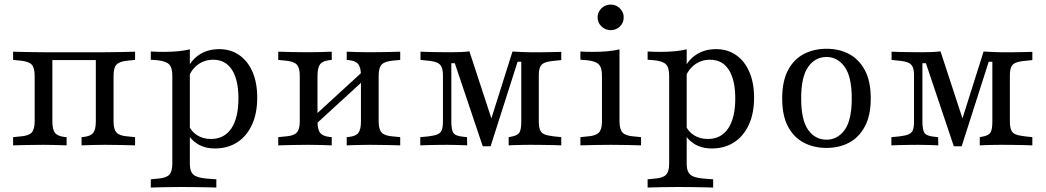

<svg xmlns="http://www.w3.org/2000/svg" viewBox="-20 -642 4618 848"><path d="M442.7 -2.4Q412.1 -2.4 388.3 -1.6Q364.5 -0.8 340.3 0V-36.3L349.2 -37.1Q379.8 -40.3 391.5 -55.2Q403.2 -70.2 403.2 -105.6V-411.3H442.7Q483.1 -411.3 513.7 -412.1Q544.4 -412.9 576.6 -413.7V-377.4L544.4 -374.2Q508.9 -371 495.2 -357.3Q481.5 -343.5 481.5 -307.3V-105.6Q481.5 -70.2 495.2 -56Q508.9 -41.9 544.4 -39.5L576.6 -36.3V0Q544.4 -0.8 513.7 -1.6Q483.1 -2.4 442.7 -2.4ZM171.8 -2.4Q131.5 -2.4 100.8 -1.6Q70.2 -0.8 37.9 0V-36.3L70.2 -39.5Q105.6 -41.9 119.4 -56Q133.1 -70.2 133.1 -105.6V-307.3Q133.1 -343.5 119.4 -357.3Q105.6 -371 70.2 -374.2L37.9 -377.4V-413.7Q70.2 -412.9 100.8 -412.1Q131.5 -411.3 171.8 -411.3H211.3V-105.6Q211.3 -70.2 223 -55.2Q234.7 -40.3 265.3 -37.1L274.2 -36.3V0Q250 -0.8 226.2 -1.6Q202.4 -2.4 171.8 -2.4ZM191.9 -376.6V-411.3H422.6V-376.6Z M779.8 183.9Q739.5 183.9 708.5 184.7Q677.4 185.5 646 186.3V150L677.4 146.8Q712.9 144.4 727 130.2Q741.1 116.1 741.1 80.6V-206.5H818.5V80.6Q818.5 104 825.4 117.7Q832.3 131.5 849.2 137.9Q866.1 144.4 894.4 146.8L935.5 150V186.3Q911.3 185.5 887.1 185.1Q862.9 184.7 837.1 184.3Q811.3 183.9 779.8 183.9ZM948.4 -425Q999.2 -425 1037.1 -398.4Q1075 -371.8 1095.6 -323.8Q1116.1 -275.8 1116.1 -210.5Q1116.1 -141.9 1093.1 -91.5Q1070.2 -41.1 1028.2 -13.7Q986.3 13.7 929.8 13.7Q883.1 13.7 850.8 -7.3Q818.5 -28.2 802.4 -62.9L813.7 -88.7Q824.2 -62.1 850 -45.2Q875.8 -28.2 912.1 -28.2Q970.2 -28.2 1001.6 -74.6Q1033.1 -121 1033.1 -207.3Q1033.1 -289.5 1004.4 -333.9Q975.8 -378.2 921.8 -378.2Q882.3 -378.2 852.8 -355.6Q823.4 -333.1 811.3 -296L801.6 -320.2Q815.3 -367.7 854.4 -396.4Q893.5 -425 948.4 -425ZM741.1 -206.5V-307.3Q741.1 -343.5 727 -357.7Q712.9 -371.8 676.6 -375.8L646 -378.2V-414.5Q660.5 -413.7 673.8 -413.3Q687.1 -412.9 702.4 -412.9Q737.1 -412.9 766.5 -415.7Q796 -418.5 818.5 -424.2V-414.5V-206.5Z M1613.7 -2.4Q1583.1 -2.4 1559.3 -1.6Q1535.5 -0.8 1511.3 0V-36.3L1520.2 -37.1Q1551.6 -40.3 1562.9 -55.2Q1574.2 -70.2 1574.2 -105.6V-206.5H1652.4V-105.6Q1652.4 -70.2 1666.1 -56Q1679.8 -41.9 1715.3 -39.5L1747.6 -36.3V0Q1715.3 -0.8 1684.7 -1.6Q1654 -2.4 1613.7 -2.4ZM1342.7 -2.4Q1302.4 -2.4 1271.8 -1.6Q1241.1 -0.8 1208.9 0V-36.3L1241.1 -39.5Q1276.6 -41.9 1290.3 -56Q1304 -70.2 1304 -105.6V-307.3Q1304 -343.5 1290.3 -357.3Q1276.6 -371 1241.1 -374.2L1208.9 -377.4V-413.7Q1241.1 -412.9 1271.8 -412.1Q1302.4 -411.3 1342.7 -411.3Q1373.4 -411.3 1397.2 -412.1Q1421 -412.9 1445.2 -413.7V-377.4L1436.3 -376.6Q1405.6 -373.4 1394 -358.5Q1382.3 -343.5 1382.3 -307.3V-105.6Q1382.3 -70.2 1394 -55.2Q1405.6 -40.3 1436.3 -37.1L1445.2 -36.3V0Q1421 -0.8 1397.2 -1.6Q1373.4 -2.4 1342.7 -2.4ZM1574.2 -206.5V-307.3Q1574.2 -343.5 1562.5 -358.5Q1550.8 -373.4 1520.2 -376.6L1511.3 -377.4V-413.7Q1535.5 -412.9 1559.3 -412.1Q1583.1 -411.3 1613.7 -411.3Q1654 -411.3 1684.7 -412.1Q1715.3 -412.9 1747.6 -413.7V-377.4L1715.3 -374.2Q1679.8 -371 1666.1 -357.3Q1652.4 -343.5 1652.4 -307.3V-206.5ZM1335.5 -57.3V-100L1615.3 -356.5L1616.1 -314.5Z M1973.4 -105.6Q1973.4 -69.4 1982.3 -55.2Q1991.1 -41.1 2027.4 -37.9L2042.7 -36.3L2043.5 0Q2028.2 -0.8 2003.2 -1.6Q1978.2 -2.4 1954.8 -2.4Q1934.7 -2.4 1912.5 -2Q1890.3 -1.6 1870.2 -1.2Q1850 -0.8 1836.3 0V-36.3L1871 -39.5Q1898.4 -42.7 1912.5 -48.8Q1926.6 -54.8 1931.5 -68.1Q1936.3 -81.5 1936.3 -105.6V-308.1Q1936.3 -332.3 1930.6 -345.6Q1925 -358.9 1910.5 -365.3Q1896 -371.8 1867.7 -374.2L1837.1 -377.4V-413.7Q1851.6 -412.9 1873.4 -412.5Q1895.2 -412.1 1919.8 -411.7Q1944.4 -411.3 1967.7 -411.3H1971.8Q1995.2 -411.3 2015.3 -412.1Q2035.5 -412.9 2053.2 -415.3L2161.3 -85.5L2137.1 -77.4L2243.5 -414.5Q2262.1 -413.7 2280.2 -412.5Q2298.4 -411.3 2317.7 -411.3H2328.2Q2351.6 -411.3 2376.2 -411.3Q2400.8 -411.3 2422.6 -412.1Q2444.4 -412.9 2458.9 -412.9V-376.6L2428.2 -373.4Q2400 -371 2385.5 -364.9Q2371 -358.9 2365.3 -345.6Q2359.7 -332.3 2359.7 -308.1V-105.6Q2359.7 -81.5 2365.3 -67.7Q2371 -54 2385.5 -48.4Q2400 -42.7 2428.2 -39.5L2458.9 -36.3V0Q2444.4 -0.8 2422.6 -1.2Q2400.8 -1.6 2376.2 -2Q2351.6 -2.4 2327.4 -2.4H2321H2319.4Q2302.4 -2.4 2285.1 -2Q2267.7 -1.6 2252.4 -1.2Q2237.1 -0.8 2226.6 0V-36.3L2235.5 -37.9Q2264.5 -42.7 2273.4 -55.6Q2282.3 -68.5 2282.3 -105.6V-369.4H2266.1L2146.8 4H2112.1L1988.7 -362.9H1973.4Z M2638.7 -206.5V-307.3Q2638.7 -343.5 2624.6 -357.7Q2610.5 -371.8 2574.2 -375.8L2543.5 -378.2V-414.5Q2558.1 -413.7 2571.4 -413.3Q2584.7 -412.9 2600 -412.9Q2634.7 -412.9 2664.1 -415.7Q2693.5 -418.5 2716.1 -424.2V-414.5V-206.5ZM2677.4 -2.4Q2637.1 -2.4 2606 -1.6Q2575 -0.8 2543.5 0V-36.3L2575 -39.5Q2610.5 -41.9 2624.6 -56Q2638.7 -70.2 2638.7 -105.6V-206.5H2716.1V-105.6Q2716.1 -70.2 2730.2 -56Q2744.4 -41.9 2779 -39.5L2811.3 -36.3V0Q2779.8 -0.8 2748.8 -1.6Q2717.7 -2.4 2677.4 -2.4ZM2677.4 -508.9Q2653.2 -508.9 2636.3 -525.4Q2619.4 -541.9 2619.4 -565.3Q2619.4 -588.7 2636.3 -605.2Q2653.2 -621.8 2677.4 -621.8Q2700.8 -621.8 2717.7 -605.2Q2734.7 -588.7 2734.7 -565.3Q2734.7 -541.1 2717.7 -525Q2700.8 -508.9 2677.4 -508.9Z M2974.2 183.9Q2933.9 183.9 2902.8 184.7Q2871.8 185.5 2840.3 186.3V150L2871.8 146.8Q2907.3 144.4 2921.4 130.2Q2935.5 116.1 2935.5 80.6V-206.5H3012.9V80.6Q3012.9 104 3019.8 117.7Q3026.6 131.5 3043.5 137.9Q3060.5 144.4 3088.7 146.8L3129.8 150V186.3Q3105.6 185.5 3081.5 185.1Q3057.3 184.7 3031.5 184.3Q3005.6 183.9 2974.2 183.9ZM3142.7 -425Q3193.5 -425 3231.5 -398.4Q3269.4 -371.8 3289.9 -323.8Q3310.5 -275.8 3310.5 -210.5Q3310.5 -141.9 3287.5 -91.5Q3264.5 -41.1 3222.6 -13.7Q3180.6 13.7 3124.2 13.7Q3077.4 13.7 3045.2 -7.3Q3012.9 -28.2 2996.8 -62.9L3008.1 -88.7Q3018.5 -62.1 3044.4 -45.2Q3070.2 -28.2 3106.5 -28.2Q3164.5 -28.2 3196 -74.6Q3227.4 -121 3227.4 -207.3Q3227.4 -289.5 3198.8 -333.9Q3170.2 -378.2 3116.1 -378.2Q3076.6 -378.2 3047.2 -355.6Q3017.7 -333.1 3005.6 -296L2996 -320.2Q3009.7 -367.7 3048.8 -396.4Q3087.9 -425 3142.7 -425ZM2935.5 -206.5V-307.3Q2935.5 -343.5 2921.4 -357.7Q2907.3 -371.8 2871 -375.8L2840.3 -378.2V-414.5Q2854.8 -413.7 2868.1 -413.3Q2881.5 -412.9 2896.8 -412.9Q2931.5 -412.9 2960.9 -415.7Q2990.3 -418.5 3012.9 -424.2V-414.5V-206.5Z M3629.8 11.3Q3575 11.3 3530.6 -11.7Q3486.3 -34.7 3460.5 -82.7Q3434.7 -130.6 3434.7 -207.3Q3434.7 -283.9 3460.5 -332.3Q3486.3 -380.6 3530.6 -403.6Q3575 -426.6 3630.6 -426.6Q3686.3 -426.6 3729.8 -403.6Q3773.4 -380.6 3799.6 -332.3Q3825.8 -283.9 3825.8 -207.3Q3825.8 -131.5 3799.6 -83.1Q3773.4 -34.7 3729.8 -11.7Q3686.3 11.3 3629.8 11.3ZM3630.6 -25Q3679 -25 3710.5 -68.1Q3741.9 -111.3 3741.9 -207.3Q3741.9 -303.2 3710.5 -346.8Q3679 -390.3 3630.6 -390.3Q3580.6 -390.3 3549.6 -346.8Q3518.5 -303.2 3518.5 -207.3Q3518.5 -111.3 3549.6 -68.1Q3580.6 -25 3630.6 -25Z M4054 -105.6Q4054 -69.4 4062.9 -55.2Q4071.8 -41.1 4108.1 -37.9L4123.4 -36.3L4124.2 0Q4108.9 -0.8 4083.9 -1.6Q4058.9 -2.4 4035.5 -2.4Q4015.3 -2.4 3993.1 -2Q3971 -1.6 3950.8 -1.2Q3930.6 -0.8 3916.9 0V-36.3L3951.6 -39.5Q3979 -42.7 3993.1 -48.8Q4007.3 -54.8 4012.1 -68.1Q4016.9 -81.5 4016.9 -105.6V-308.1Q4016.9 -332.3 4011.3 -345.6Q4005.6 -358.9 3991.1 -365.3Q3976.6 -371.8 3948.4 -374.2L3917.7 -377.4V-413.7Q3932.3 -412.9 3954 -412.5Q3975.8 -412.1 4000.4 -411.7Q4025 -411.3 4048.4 -411.3H4052.4Q4075.8 -411.3 4096 -412.1Q4116.1 -412.9 4133.9 -415.3L4241.9 -85.5L4217.7 -77.4L4324.2 -414.5Q4342.7 -413.7 4360.9 -412.5Q4379 -411.3 4398.4 -411.3H4408.9Q4432.3 -411.3 4456.9 -411.3Q4481.5 -411.3 4503.2 -412.1Q4525 -412.9 4539.5 -412.9V-376.6L4508.9 -373.4Q4480.6 -371 4466.1 -364.9Q4451.6 -358.9 4446 -345.6Q4440.3 -332.3 4440.3 -308.1V-105.6Q4440.3 -81.5 4446 -67.7Q4451.6 -54 4466.1 -48.4Q4480.6 -42.7 4508.9 -39.5L4539.5 -36.3V0Q4525 -0.8 4503.2 -1.2Q4481.5 -1.6 4456.9 -2Q4432.3 -2.4 4408.1 -2.4H4401.6H4400Q4383.1 -2.4 4365.7 -2Q4348.4 -1.6 4333.1 -1.2Q4317.7 -0.8 4307.3 0V-36.3L4316.1 -37.9Q4345.2 -42.7 4354 -55.6Q4362.9 -68.5 4362.9 -105.6V-369.4H4346.8L4227.4 4H4192.7L4069.4 -362.9H4054Z"/></svg>

Font: Playfair 9pt
Style: Regular
Weight: 400
Designer: Claus Eggers Sørensen
Foundry: Claus Eggers Sørensen
Version: Version 2.203